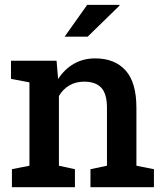

<svg xmlns="http://www.w3.org/2000/svg" viewBox="-20 -782 686 802"><path d="M29.8 0V-75.2L103 -89.8V-438L25.9 -452.6V-528.3H216.3L222.7 -451.7Q249 -492.7 288.3 -515.4Q327.6 -538.1 377.4 -538.1Q459 -538.1 504.4 -488Q549.8 -438 549.8 -331.5V-89.8L623 -75.2V0H357.9V-75.2L426.8 -89.8V-330.6Q426.8 -390.6 402.8 -415.8Q378.9 -440.9 331.5 -440.9Q295.9 -440.9 269.3 -425Q242.7 -409.2 226.1 -380.9V-89.8L293 -75.2V0ZM250 -628.9 344.2 -761.7H478.5L479.5 -758.8L346.2 -628.9H253.9Z"/></svg>

Font: Roboto Slab LO Medium
Style: Regular
Weight: 500
Designer: Google
Version: Version 2.000